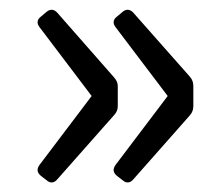

<svg xmlns="http://www.w3.org/2000/svg" viewBox="-20 -453 470 402"><path d="M65.4 -85 78.1 -75.2C85.9 -68.4 93.8 -70.3 99.6 -77.1L219.7 -212.9C224.6 -218.8 226.6 -223.6 226.6 -231.4V-272.5C226.6 -280.3 223.6 -285.2 218.8 -291L99.6 -426.8C92.8 -433.6 85.9 -434.6 78.1 -428.7L65.4 -418C57.6 -412.1 56.6 -404.3 62.5 -396.5L171.9 -252L62.5 -107.4C56.6 -98.6 57.6 -91.8 65.4 -85ZM224.6 -85 237.3 -75.2C245.1 -68.4 252.9 -70.3 258.8 -77.1L377.9 -211.9C382.8 -217.8 384.8 -223.6 384.8 -231.4V-272.5C384.8 -280.3 382.8 -286.1 377.9 -292L258.8 -426.8C252 -433.6 245.1 -434.6 237.3 -428.7L224.6 -418C216.8 -412.1 215.8 -404.3 221.7 -396.5L331.1 -252L221.7 -107.4C215.8 -98.6 216.8 -91.8 224.6 -85Z"/></svg>

Font: Ed Sans Neue
Style: Regular
Weight: 400
Designer: Stephen Hutchings
Version: Version 1.004;PS 001.004;hotconv 1.0.88;makeotf.lib2.5.64775